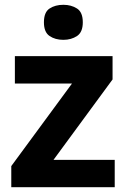

<svg xmlns="http://www.w3.org/2000/svg" viewBox="-20 -780 528 800"><path d="M458 0H27V-88L280 -432H42V-546H449V-449L203 -114H458ZM244 -760Q277 -760 301 -744.5Q325 -729 325 -687Q325 -646 301 -630Q277 -614 244 -614Q210 -614 186.5 -630Q163 -646 163 -687Q163 -729 186.5 -744.5Q210 -760 244 -760Z"/></svg>

Font: Noto Sans Gurmukhi
Style: Bold
Weight: 700
Designer: Jelle Bosma - Monotype Design Team
Foundry: Monotype Imaging Inc.
Version: Version 2.004; ttfautohint (v1.8.4.7-5d5b)